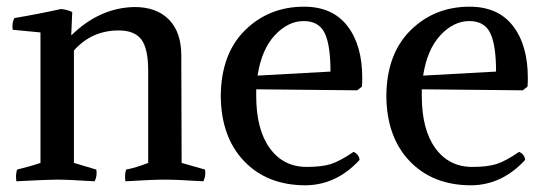

<svg xmlns="http://www.w3.org/2000/svg" viewBox="-20 -537 1633 574"><path d="M196 -501 193 -433 194 -432Q278 -514 382 -516Q448 -516 485 -478.5Q522 -441 522 -371L523 -50L593 -30Q596 -11 588 5Q508 0 473 0Q437 0 355 5Q352 -14 357 -30Q388 -36 423 -50V-326Q423 -392 402.5 -419Q382 -446 335 -446Q254 -446 201 -386V-50L268 -30Q271 -11 263 5Q183 0 151 0Q121 0 29 5Q26 -14 31 -30Q79 -42 101 -50V-440L18 -448Q15 -468 23 -483Q100 -496 162 -510Q179 -509 196 -501Z M746 -270V-250Q746 -150 786.5 -94Q827 -38 897 -38Q942 -38 969 -46.5Q996 -55 1037 -83Q1053 -76 1055 -59Q986 16 894 17Q779 17 710 -55Q641 -127 640 -250Q641 -376 712.5 -446.5Q784 -517 889 -517Q974 -517 1018.5 -459.5Q1063 -402 1063 -304Q1063 -287 1062 -278L1048 -267ZM888 -474Q841 -474 801.5 -431.5Q762 -389 750 -311L968 -323Q968 -403 950.5 -438.5Q933 -474 888 -474Z M1241 -270V-250Q1241 -150 1281.5 -94Q1322 -38 1392 -38Q1437 -38 1464 -46.5Q1491 -55 1532 -83Q1548 -76 1550 -59Q1481 16 1389 17Q1274 17 1205 -55Q1136 -127 1135 -250Q1136 -376 1207.5 -446.5Q1279 -517 1384 -517Q1469 -517 1513.5 -459.5Q1558 -402 1558 -304Q1558 -287 1557 -278L1543 -267ZM1383 -474Q1336 -474 1296.5 -431.5Q1257 -389 1245 -311L1463 -323Q1463 -403 1445.5 -438.5Q1428 -474 1383 -474Z"/></svg>

Font: Alike
Style: Regular
Weight: 400
Designer: Cyreal (www.cyreal.org)
Foundry: Cyreal (www.cyreal.org)
Version: Version 1.212